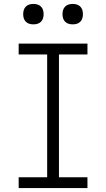

<svg xmlns="http://www.w3.org/2000/svg" viewBox="-20 -957 540 977"><path d="M75 0V-55H220V-680H75V-735H425V-680H280V-55H425V0ZM350 -833Q339 -833 329 -836Q319 -839 311.5 -846.5Q304 -854 301 -864Q298 -874 298 -885Q298 -896 301 -906Q304 -916 311.5 -923.5Q319 -931 329 -934Q339 -937 350 -937Q361 -937 371 -934Q381 -931 388.5 -923.5Q396 -916 399 -906Q402 -896 402 -885Q402 -874 399 -864Q396 -854 388.5 -846.5Q381 -839 371 -836Q361 -833 350 -833ZM150 -833Q139 -833 129 -836Q119 -839 111.5 -846.5Q104 -854 101 -864Q98 -874 98 -885Q98 -896 101 -906Q104 -916 111.5 -923.5Q119 -931 129 -934Q139 -937 150 -937Q161 -937 171 -934Q181 -931 188.5 -923.5Q196 -916 199 -906Q202 -896 202 -885Q202 -874 199 -864Q196 -854 188.5 -846.5Q181 -839 171 -836Q161 -833 150 -833Z"/></svg>

Font: Iosevka Custom Light
Style: Regular
Weight: 300
Monospace: yes
Designer: Belleve Invis
Foundry: Belleve Invis
Version: Version 27.3.5